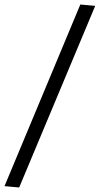

<svg xmlns="http://www.w3.org/2000/svg" viewBox="-74 -770 442 851"><path d="M11 61 -54 55 282 -750 348 -744Z"/></svg>

Font: Nunito Sans 7pt Condensed
Style: Italic
Weight: 400
Width: 3
Italic angle: -9°
Designer: Vernon Adams
Foundry: Vernon Adams
Version: Version 3.101;gftools[0.9.27]